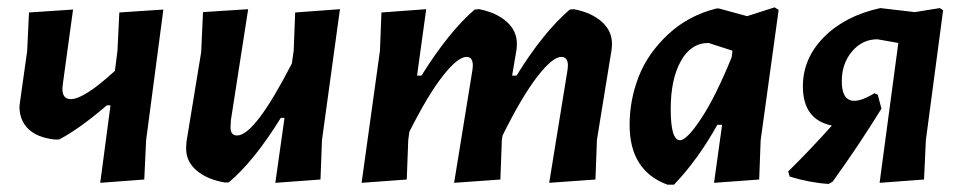

<svg xmlns="http://www.w3.org/2000/svg" viewBox="-20 -494 2619 523"><path d="M179 -468 151 -264 150 -252Q150 -224 173 -224Q209 -224 293 -301L300 -356L305 -460L425 -468L378 -112L373 -5L253 4L281 -207H271Q195 -142 141 -114H129Q82 -119 57.5 -142.5Q33 -166 33 -204L35 -220L54 -355L59 -460Z M656 -469 609 -167 608 -149Q607 -125 626 -125Q674 -125 775 -321L780 -356L784 -460L906 -469L857 -112L853 -5L730 4L755 -173H745Q672 -55 603 3H592Q544 -5 515 -30Q486 -55 487 -92L488 -108L528 -352L533 -461Z M1141 -469 1116 -288H1128Q1203 -408 1273 -468L1285 -469Q1332 -460 1360.5 -434.5Q1389 -409 1388 -372L1387 -359L1375 -288H1387Q1459 -405 1532 -468L1543 -469Q1591 -460 1619.5 -434.5Q1648 -409 1647 -372L1646 -359L1606 -113L1602 -5L1476 4L1526 -304L1527 -315Q1527 -339 1509 -339Q1485 -339 1443 -284.5Q1401 -230 1349 -125L1347 -113L1343 -5L1217 4L1267 -304L1268 -315Q1268 -339 1251 -339Q1227 -339 1186.5 -287.5Q1146 -236 1095 -135L1092 -112L1088 -5L965 4L1015 -356L1019 -460Z M1932 -471H1938L2015 -450L2090 -474L2101 -467L2052 -112L2048 -5L1925 4L1947 -154H1934Q1881 -59 1816 9H1798Q1695 -29 1695 -154Q1695 -221 1719.5 -284.5Q1744 -348 1799.5 -400Q1855 -452 1932 -471ZM1807 -197Q1807 -112 1832 -112Q1851 -112 1890.5 -172Q1930 -232 1973 -338L1975 -354V-356L1910 -377Q1862 -377 1834.5 -327.5Q1807 -278 1807 -197Z M2237 7Q2187 4 2131 -13L2127 -27Q2189 -88 2246 -152Q2167 -168 2167 -259Q2167 -335 2224.5 -393Q2282 -451 2378 -472L2472 -461L2540 -472L2549 -466L2502 -112L2497 -5L2376 4L2427 -377L2370 -387Q2329 -387 2301 -354Q2273 -321 2273 -273Q2273 -186 2362 -240L2371 -236L2381 -198Q2320 -99 2248 1Z"/></svg>

Font: Alegreya Sans SC
Style: Bold Italic
Weight: 700
Italic angle: -7°
Designer: Juan Pablo del Peral
Foundry: Huerta Tipografica
Version: Version 2.007